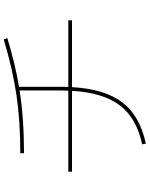

<svg xmlns="http://www.w3.org/2000/svg" viewBox="95 -875 810 1040"><g transform="rotate(-90 500.0 -355.0)"><path d="M90 -370V-390H529Q529 -396 529.5 -409.5Q530 -423 530 -430V-654Q380 -630 190 -630V-650Q364 -650 506 -671Q648 -692 807 -740L813 -720Q670 -677 550 -657V-430Q550 -423 549.5 -409.5Q549 -396 549 -390H910V-370H548Q538 -192 465 -97Q392 -2 242 30L238 10Q380 -20 449 -110.5Q518 -201 528 -370Z"/></g></svg>

Font: M PLUS 1p Thin
Style: Regular
Weight: 250
Version: Version 1.062